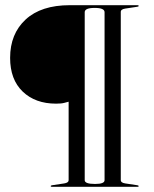

<svg xmlns="http://www.w3.org/2000/svg" viewBox="-20 -720 592 740"><path d="M510.5 0H179.5Q175.5 0 175.5 -3Q175.5 -5 180.5 -6L227 -13Q244.5 -15.5 244.5 -26V-328Q238 -326.5 227.5 -323.5Q217 -320.5 196 -320.5Q116 -320.5 67.5 -367Q19 -413.5 19 -497Q19 -589.5 78.8 -644.8Q138.5 -700 249 -700H510.5Q514.5 -700 514.5 -697Q514.5 -695 509.5 -694L463 -687Q445.5 -684.5 445.5 -674V-26Q445.5 -15.5 463 -13L509.5 -6Q514.5 -5 514.5 -3Q514.5 0 510.5 0ZM383 -25.5V-673Q383 -689.5 345 -689.5Q306.5 -689.5 306.5 -673V-25.5Q306.5 -11 346.5 -11Q383 -11 383 -25.5Z"/></svg>

Font: Fraunces144ptRegular
Style: Regular
Weight: 400
Version: Version 1.000;[0bf87f6ff]